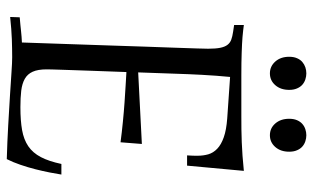

<svg xmlns="http://www.w3.org/2000/svg" viewBox="-196 -704 911 558"><g transform="rotate(90 259.0 -425.5)"><path d="M394 -320.8Q364.7 -324.7 334.7 -327.6Q304.7 -330.6 277.3 -332.5Q250 -334.5 227.3 -335.7Q204.6 -336.9 189.9 -337.9Q188 -279.3 186 -231Q185.1 -210.4 184.6 -189.9Q184.1 -169.4 183.3 -152.1Q182.6 -134.8 182.4 -122.6Q182.1 -110.4 182.1 -106Q182.1 -80.6 189 -65.4Q195.8 -50.3 209.7 -42.5Q223.6 -34.7 244.1 -32.2Q264.6 -29.8 292 -29.8Q331.1 -29.8 358.6 -34.7Q386.2 -39.6 405.5 -52.7Q424.8 -65.9 437 -89.1Q449.2 -112.3 457 -148.9H487.8Q485.8 -135.7 481.9 -115.7Q478 -95.7 472.4 -73.5Q466.8 -51.3 459.2 -29.3Q451.7 -7.3 442.9 9.8Q391.1 8.3 344 5.6Q296.9 2.9 258.1 0.5Q219.2 -2 190.4 -3.9Q161.6 -5.9 147 -5.9Q122.1 -5.9 94.2 -4.9Q66.4 -3.9 29.8 0L30.8 -27.8Q43.5 -28.8 53.2 -29.8Q63 -30.8 71.3 -31.7Q79.6 -32.7 87.4 -33.2Q95.2 -33.7 104 -34.2Q108.9 -177.2 112.8 -293Q114.3 -342.3 116 -390.4Q117.7 -438.5 119.1 -477.5Q120.6 -516.6 121.3 -543Q122.1 -569.3 122.1 -575.2Q122.1 -597.2 119.4 -610.6Q116.7 -624 110.8 -631.6Q105 -639.2 95.7 -642.6Q86.4 -646 73.2 -647.9L53.2 -650.9V-679.2Q66.9 -677.2 87.9 -675.3Q106 -673.8 133.3 -672.9Q160.6 -671.9 200.2 -671.9H317.9Q337.4 -671.9 356 -672.1Q374.5 -672.4 393.6 -673.1Q412.6 -673.8 433.1 -675.3Q453.6 -676.8 477.1 -679.2L461.9 -514.2H432.1Q432.6 -523.9 432.9 -529.5Q433.1 -535.2 433.1 -538.3Q433.1 -541.5 433.1 -542.7Q433.1 -543.9 433.1 -544.9Q433.1 -561 429 -575.7Q424.8 -590.3 412.8 -601.8Q400.9 -613.3 379.6 -620.8Q358.4 -628.4 324.2 -630.9L204.1 -639.2Q200.2 -599.1 198 -557.9Q195.8 -516.6 194.8 -481.9L190.9 -372.1L398.9 -382.8ZM325.7 -811Q325.7 -824.2 329.8 -833.7Q334 -843.3 340.6 -849.1Q347.2 -855 356 -857.9Q364.7 -860.8 373.5 -860.8Q382.3 -860.8 391.1 -857.9Q399.9 -855 406.5 -849.1Q413.1 -843.3 417.2 -833.7Q421.4 -824.2 421.4 -811Q421.4 -786.1 407.7 -770.5Q394 -754.9 373.5 -754.9Q353 -754.9 339.4 -770.5Q325.7 -786.1 325.7 -811ZM145.5 -811Q145.5 -824.2 149.7 -833.7Q153.8 -843.3 160.6 -849.1Q167.5 -855 176 -857.9Q184.6 -860.8 193.8 -860.8Q202.6 -860.8 211.4 -857.9Q220.2 -855 226.8 -849.1Q233.4 -843.3 237.5 -833.7Q241.7 -824.2 241.7 -811Q241.7 -786.1 228 -770.5Q214.4 -754.9 193.8 -754.9Q173.3 -754.9 159.4 -770.5Q145.5 -786.1 145.5 -811Z"/></g></svg>

Font: Simonetta
Style: Regular
Weight: 400
Designer: Gayaneh Bagdasaryan
Foundry: BrownFox
Version: Version 1.001